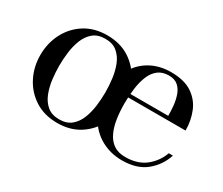

<svg xmlns="http://www.w3.org/2000/svg" viewBox="-88 -685 1058 911"><g transform="rotate(30 440.5 -230.0)"><path d="M281 10Q210.5 10 159 -23Q107.5 -56 79.5 -110.5Q51.5 -165 51.5 -230Q51.5 -295 79.5 -349.5Q107.5 -404 159 -436.8Q210.5 -469.5 281 -469.5Q351.5 -469.5 402.8 -436.8Q454 -404 481.8 -349.5Q509.5 -295 509.5 -230Q509.5 -165 481.8 -110.5Q454 -56 402.8 -23Q351.5 10 281 10ZM281 -9.5Q321.5 -9.5 346.5 -30.2Q371.5 -51 384.8 -84.5Q398 -118 402.8 -156.5Q407.5 -195 407.5 -230Q407.5 -265.5 402.8 -303.8Q398 -342 384.8 -375.5Q371.5 -409 346.5 -429.8Q321.5 -450.5 281 -450.5Q240.5 -450.5 215.5 -429.8Q190.5 -409 177.2 -375.5Q164 -342 159.2 -303.8Q154.5 -265.5 154.5 -230Q154.5 -195 159.2 -156.5Q164 -118 177.2 -84.5Q190.5 -51 215.5 -30.2Q240.5 -9.5 281 -9.5ZM636 10Q572.5 10 521 -18.8Q469.5 -47.5 439.2 -101.2Q409 -155 409 -230Q409 -305 437.5 -358.5Q466 -412 516 -440.8Q566 -469.5 630 -469.5Q702.5 -469.5 745.8 -440.8Q789 -412 808.2 -365Q827.5 -318 827.5 -263.5H476.5V-283H721.5Q721.5 -308 718.8 -337Q716 -366 707.2 -391.8Q698.5 -417.5 680 -434Q661.5 -450.5 630 -450.5Q594 -450.5 571 -432.5Q548 -414.5 535.2 -383.2Q522.5 -352 517.2 -312.5Q512 -273 512 -230Q512 -187 517.8 -147.8Q523.5 -108.5 537.8 -77.8Q552 -47 577.2 -29.2Q602.5 -11.5 641.5 -11.5Q708.5 -11.5 751.2 -45.2Q794 -79 812.5 -130.5H835Q815.5 -70 766.5 -30Q717.5 10 636 10Z"/></g></svg>

Font: Bodoni Moda SC
Style: Regular
Weight: 400
Designer: Owen Earl
Foundry: indestructible type
Version: Version 2.005